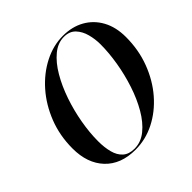

<svg xmlns="http://www.w3.org/2000/svg" viewBox="-193 -935 1120 1120"><g transform="rotate(-45 367.0 -375.0)"><path d="M309 10Q188.5 10 121 -61.5Q53.5 -133 53.5 -255Q53.5 -361 89.5 -452.8Q125.5 -544.5 186.2 -613.5Q247 -682.5 323 -721.2Q399 -760 478.5 -760Q554 -760 611.5 -727.8Q669 -695.5 701.5 -636Q734 -576.5 734 -495Q734 -389 699.2 -297.2Q664.5 -205.5 604.8 -136.5Q545 -67.5 468.8 -28.8Q392.5 10 309 10ZM478.5 -751.5Q428 -751.5 383.8 -715Q339.5 -678.5 303.8 -617.5Q268 -556.5 242.2 -481.2Q216.5 -406 202.8 -327.8Q189 -249.5 189 -180Q189 -128 199.8 -87Q210.5 -46 236.8 -22.2Q263 1.5 309 1.5Q362.5 1.5 407.5 -35Q452.5 -71.5 488 -132.5Q523.5 -193.5 548.2 -268.8Q573 -344 586 -422.2Q599 -500.5 599 -570Q599 -612 588 -653.8Q577 -695.5 550.8 -723.5Q524.5 -751.5 478.5 -751.5Z"/></g></svg>

Font: Bodoni* 24pt Medium
Style: Italic
Weight: 500
Italic angle: -13°
Version: Version 2.3